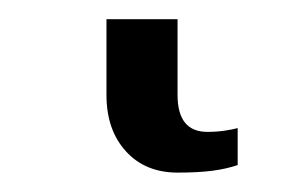

<svg xmlns="http://www.w3.org/2000/svg" viewBox="-20 50 294 198"><path d="M163.1 147.9Q163.1 186 193.8 186Q203.1 186 211.4 184.8Q219.7 183.6 225.1 182.1V220.2Q213.9 224.1 199 226.1Q184.1 228 163.1 228Q129.9 228 109.9 206.1Q89.8 184.1 89.8 147.9V69.8H163.1Z"/></svg>

Font: Gandom FD
Style: FD
Weight: 400
Foundry: DejaVu fonts team - Redesigned by Saber Rastikerdar - Based on Samim Font
Version: Version 0.6